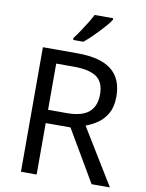

<svg xmlns="http://www.w3.org/2000/svg" viewBox="-100 -1014 823 1084"><g transform="rotate(10 311.0 -472.0)"><path d="M294 -714Q427 -714 490.5 -663.5Q554 -613 554 -511Q554 -454 533 -416Q512 -378 479.5 -355.5Q447 -333 411 -320L607 0H502L329 -295H187V0H97V-714ZM289 -636H187V-371H294Q381 -371 421 -405.5Q461 -440 461 -507Q461 -577 419 -606.5Q377 -636 289 -636ZM459 -934Q450 -920 433 -900Q416 -880 395.5 -858.5Q375 -837 354.5 -817.5Q334 -798 316 -784H258V-796Q273 -815 290.5 -841Q308 -867 325 -894.5Q342 -922 353 -944H459Z"/></g></svg>

Font: Noto Sans Adlam
Style: Regular
Weight: 400
Designer: Mark Jamra, Neil Patel
Foundry: JamraPatel LLC
Version: Version 3.001